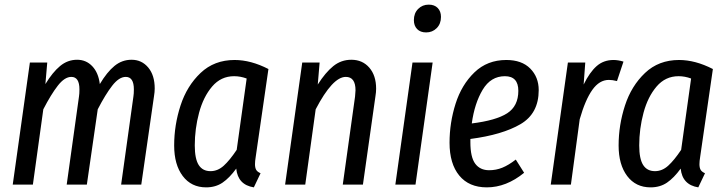

<svg xmlns="http://www.w3.org/2000/svg" viewBox="-20 -797 3135 829"><path d="M648 -415Q648 -400 645 -382L590 0H503L556 -380Q558 -392 558 -411Q558 -465 523 -465Q494 -465 464.5 -427Q435 -389 402 -325L355 0H268L321 -380Q323 -392 323 -411Q323 -465 288 -465Q259 -465 229.5 -427Q200 -389 167 -325L122 0H35L109 -527H184L176 -434Q207 -485 239.5 -512Q272 -539 313 -539Q352 -539 378.5 -511Q405 -483 411 -434Q442 -486 474.5 -512.5Q507 -539 548 -539Q592 -539 620 -505.5Q648 -472 648 -415Z M1139 -499 1084 -119Q1081 -101 1081 -88Q1081 -73 1086 -64Q1091 -55 1105 -49L1076 12Q1007 1 1000 -69Q971 -29 941 -8.5Q911 12 870 12Q806 12 769 -37Q732 -86 732 -169Q732 -257 759.5 -341.5Q787 -426 846 -482Q905 -538 993 -538Q1063 -538 1139 -499ZM821 -169Q821 -111 838 -84.5Q855 -58 889 -58Q920 -58 946 -81.5Q972 -105 1002 -150L1045 -458Q1018 -468 991 -468Q934 -468 896 -423.5Q858 -379 839.5 -310Q821 -241 821 -169Z M1604 -414Q1604 -399 1601 -381L1547 0H1460L1513 -380Q1515 -400 1515 -407Q1515 -465 1473 -465Q1416 -465 1343 -325L1298 0H1211L1285 -527H1360L1352 -432Q1385 -484 1419 -511.5Q1453 -539 1497 -539Q1545 -539 1574.5 -505Q1604 -471 1604 -414Z M1848 -527 1774 0H1687L1761 -527ZM1767 -710Q1767 -740 1785.5 -758.5Q1804 -777 1831 -777Q1856 -777 1870 -762.5Q1884 -748 1884 -724Q1884 -694 1865.5 -675.5Q1847 -657 1820 -657Q1795 -657 1781 -671.5Q1767 -686 1767 -710Z M2011 -197V-183Q2011 -118 2032 -90Q2053 -62 2092 -62Q2122 -62 2149 -73Q2176 -84 2207 -108L2243 -51Q2166 12 2082 12Q2005 12 1963 -39Q1921 -90 1921 -181Q1921 -267 1947 -349Q1973 -431 2028.5 -484.5Q2084 -538 2166 -538Q2233 -538 2269.5 -501Q2306 -464 2306 -408Q2306 -307 2227.5 -261Q2149 -215 2011 -197ZM2017 -264Q2122 -277 2170 -308Q2218 -339 2218 -405Q2218 -468 2160 -468Q2099 -468 2064 -409.5Q2029 -351 2017 -264Z M2672 -531 2644 -447Q2624 -452 2609 -452Q2568 -452 2537.5 -409Q2507 -366 2483 -282L2445 0H2358L2432 -527H2507L2500 -432Q2526 -485 2556 -511.5Q2586 -538 2629 -538Q2649 -538 2672 -531Z M3058 -499 3003 -119Q3000 -101 3000 -88Q3000 -73 3005 -64Q3010 -55 3024 -49L2995 12Q2926 1 2919 -69Q2890 -29 2860 -8.5Q2830 12 2789 12Q2725 12 2688 -37Q2651 -86 2651 -169Q2651 -257 2678.5 -341.5Q2706 -426 2765 -482Q2824 -538 2912 -538Q2982 -538 3058 -499ZM2740 -169Q2740 -111 2757 -84.5Q2774 -58 2808 -58Q2839 -58 2865 -81.5Q2891 -105 2921 -150L2964 -458Q2937 -468 2910 -468Q2853 -468 2815 -423.5Q2777 -379 2758.5 -310Q2740 -241 2740 -169Z"/></svg>

Font: Fira Sans Extra Condensed
Style: Italic
Weight: 400
Width: 3
Italic angle: -8°
Designer: Carrois Corporate & Edenspiekermann AG
Foundry: Carrois Corporate GbR & Edenspiekermann AG
Version: Version 4.203